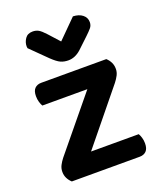

<svg xmlns="http://www.w3.org/2000/svg" viewBox="-133 -796 741 882"><g transform="rotate(-20 237.5 -355.5)"><path d="M65 0Q53 -11 46 -25Q39 -39 39 -56Q39 -73 46.5 -87.5Q54 -102 65 -116L277 -374H57Q52 -382 48 -395.5Q44 -409 44 -424Q44 -450 56 -462Q68 -474 88 -474H406Q418 -463 425 -449Q432 -435 432 -417Q432 -401 424.5 -386.5Q417 -372 406 -358L195 -99H428Q433 -91 437 -78Q441 -65 441 -50Q441 -24 429 -12Q417 0 397 0ZM239 -621 329 -711Q358 -710 375.5 -696Q393 -682 393 -660Q393 -644 383.5 -632.5Q374 -621 356 -604L303 -554Q274 -528 241 -528Q220 -528 203.5 -535.5Q187 -543 162 -567L83 -645Q82 -649 82 -654Q82 -674 94 -691.5Q106 -709 131 -709Q147 -709 159.5 -702Q172 -695 192 -673Z"/></g></svg>

Font: Baloo Bhai 2 SemiBold
Style: Regular
Weight: 600
Designer: Supriya Tembe, Noopur Datye and Ek Type
Foundry: Ek Type
Version: Version 1.640;PS 1.000;hotconv 16.6.51;makeotf.lib2.5.65220;